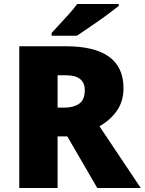

<svg xmlns="http://www.w3.org/2000/svg" viewBox="-20 -947 729 967"><path d="M311 -714Q602 -714 602 -503Q602 -438 569.5 -390.5Q537 -343 481 -311L689 0H470L319 -260H270V0H77V-714ZM308 -568H270V-405H306Q350 -405 378.5 -424.5Q407 -444 407 -494Q407 -529 384 -548.5Q361 -568 308 -568ZM578 -917Q560 -903 533 -882.5Q506 -862 475 -840.5Q444 -819 415.5 -799.5Q387 -780 367 -767H240V-781Q257 -800 281 -825.5Q305 -851 329 -878Q353 -905 369 -927H578Z"/></svg>

Font: Noto Sans Oriya Blk
Style: Regular
Weight: 900
Designer: Amélie Bonet and Sol Matas
Foundry: Google LLC
Version: Version 2.006; ttfautohint (v1.8.4.7-5d5b)